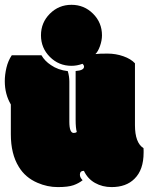

<svg xmlns="http://www.w3.org/2000/svg" viewBox="-26 -761 611 790"><path d="M277.3 -213.9Q285.2 -213.9 290 -217.8Q285.2 -233.9 285.2 -268.1V-468.8Q319.8 -471.2 319.8 -486.8Q319.8 -492.7 313.5 -498.5Q291 -490.2 268.1 -490.2Q215.8 -490.2 179.2 -526.9Q142.6 -563.5 142.6 -615.7Q142.6 -668 179.2 -704.6Q215.8 -741.2 268.1 -741.2Q320.3 -741.2 356.9 -704.6Q393.6 -668 393.6 -615.7Q393.6 -594.7 385.5 -571.8Q377.4 -548.8 366.7 -538.6Q381.8 -540.5 416.3 -540.5Q450.7 -540.5 481.7 -529.5Q512.7 -518.6 529.3 -500.5V-246.1Q529.3 -173.3 564.5 -151.4Q564.9 -148.9 564.9 -142.1V-133.3Q564.9 -62 527.3 -25.4Q493.2 8.8 433.1 8.8Q395.5 8.8 365 -8.3Q334.5 -25.4 319.3 -58.1Q302.7 -58.1 302.7 -42Q302.7 -30.8 314 -19.5Q298.3 -6.8 276.4 1Q254.4 8.8 211.7 8.8Q168.9 8.8 128.4 -8.8Q78.1 -30.3 51.3 -74.7Q18.6 -127.4 18.6 -208.5V-331.1Q-6.3 -373.5 -6.3 -426.8Q-6.3 -453.6 0.5 -482.4Q7.3 -511.2 22.5 -533.7H144.5Q158.2 -509.8 183.6 -493.2Q212.4 -473.1 252.9 -468.3Q259.3 -446.8 259.3 -425.3V-260.3Q259.3 -213.9 277.3 -213.9Z"/></svg>

Font: Modak
Style: Regular
Weight: 400
Version: Version 1.036;PS Version 1.000;hotconv 1.0.79;makeotf.lib2.5